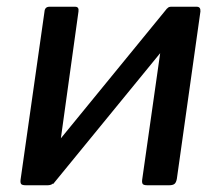

<svg xmlns="http://www.w3.org/2000/svg" viewBox="-20 -550 656 570"><path d="M213 -516 144 -19Q141 0 121 0H57Q46 0 43 -3.5Q40 -7 41 -16L112 -515Q113 -530 127 -530H203Q215 -530 213 -516ZM575 -516 505 -19Q503 -8 498 -4Q493 0 482 0H418Q407 0 404 -3.5Q401 -7 402 -16L473 -515Q475 -530 488 -530H564Q576 -530 575 -516ZM476 -525 529 -482 138 -4 86 -48Z"/></svg>

Font: Libre Franklin Medium
Style: Italic
Weight: 500
Italic angle: -8°
Designer: Pablo Impallari, Rodrigo Fuenzalida, Nhung Nguyen
Foundry: Impallari Type
Version: Version 3.000